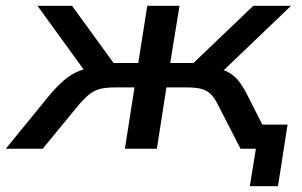

<svg xmlns="http://www.w3.org/2000/svg" viewBox="-59 -512 1040 661"><path d="M801 129 822 0H775L788 -83H931L898 129ZM-39 0 112 -185Q140 -218 163.5 -237.5Q187 -257 213 -267.5Q239 -278 271 -281L247 -248L70 -492H189L332 -295H417L448 -492H559L527 -295H607L813 -492H943L688 -248L664 -280Q696 -277 718.5 -267.5Q741 -258 758.5 -238Q776 -218 793 -184L886 0H769L691 -152Q679 -176 666 -188.5Q653 -201 634 -206Q615 -211 585 -211H514L481 0H371L404 -211H336Q306 -211 286 -206Q266 -201 249.5 -188Q233 -175 213 -152L88 0Z"/></svg>

Font: Nunito Sans 10pt SemiExpanded SemiBold
Style: Italic
Weight: 600
Width: 6
Italic angle: -9°
Designer: Vernon Adams
Foundry: Vernon Adams
Version: Version 3.101;gftools[0.9.27]